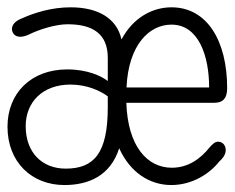

<svg xmlns="http://www.w3.org/2000/svg" viewBox="-20 -508 659 538"><path d="M160.5 10.5C227 10.5 289 -14.5 314 -92.5C345 -24 400 10.5 460 10.5C520 10.5 568.5 -22.5 594 -55C604.5 -64 612.5 -75.5 612.5 -87.5C612.5 -100.5 604 -111 591 -111C582.5 -111 574.5 -103.5 566.5 -94C543 -65 509 -38 461.5 -38C392.5 -38 338 -98 334 -220H580.5C606 -220 616.5 -234 616.5 -261C616.5 -394 560 -487.5 460.5 -487.5C408 -487.5 353.5 -459.5 320.5 -397.5C306.5 -459.5 251 -487.5 178 -487.5C125 -487.5 77 -472.5 42.5 -457C24 -450 13.5 -439.5 13.5 -427C13.5 -415.5 21.5 -405 36.5 -405C44 -405 51.5 -407 60.5 -411C89.5 -425.5 135.5 -440 169.5 -440C239.5 -440 282 -413.5 282 -346V-281C264 -295 225 -313.5 168.5 -313.5C66.5 -313.5 1 -246.5 1 -153C1 -53 69.5 10.5 160.5 10.5ZM566 -263H334.5C340 -383 398.5 -439 460.5 -439C536.5 -439 566 -351.5 566 -263ZM52 -154.5C52 -222 99.5 -271 177.5 -271C223.5 -271 260.5 -254 282 -238V-207.5C282 -78.5 243.5 -35.5 164 -35.5C99 -35.5 52 -79.5 52 -154.5Z"/></svg>

Font: RTM Light Light
Style: Regular
Weight: 300
Designer: after Tyler Finck
Foundry: An Endless Supply
Version: Version 1.000;Glyphs 3.2.1 (3258)